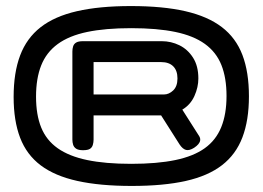

<svg xmlns="http://www.w3.org/2000/svg" viewBox="-20 -716 867 634"><path d="M412 -696Q518 -696 592 -679Q666 -662 712.5 -626.5Q759 -591 780.5 -534.5Q802 -478 802 -398Q802 -319 780.5 -262.5Q759 -206 713 -170.5Q667 -135 593.5 -118.5Q520 -102 415 -102Q310 -102 235.5 -118.5Q161 -135 114.5 -170Q68 -205 46.5 -261Q25 -317 25 -396Q25 -476 46.5 -533Q68 -590 114 -626Q160 -662 234 -679Q308 -696 412 -696ZM413 -175Q499 -175 559 -187.5Q619 -200 656 -226.5Q693 -253 710.5 -296Q728 -339 728 -399Q728 -459 711 -501.5Q694 -544 656.5 -571Q619 -598 559 -610.5Q499 -623 413 -623Q328 -623 268 -610.5Q208 -598 170.5 -570.5Q133 -543 116 -500Q99 -457 99 -397Q99 -337 116 -295Q133 -253 170.5 -226.5Q208 -200 268 -187.5Q328 -175 413 -175ZM582 -354 638 -266Q642 -259 641 -252.5Q640 -246 635 -240Q630 -234 621 -228Q605 -218 594 -221Q583 -224 573 -239L512 -335H289V-255Q289 -246 286.5 -237.5Q284 -229 277 -224.5Q270 -220 254 -220Q239 -220 231.5 -225Q224 -230 221.5 -238Q219 -246 219 -255V-546Q219 -555 221.5 -563Q224 -571 231.5 -575.5Q239 -580 254 -580H514Q545 -580 572.5 -566.5Q600 -553 617.5 -525.5Q635 -498 635 -457Q635 -428 622 -399Q609 -370 582 -354ZM289 -511V-404H521Q538 -404 552 -417.5Q566 -431 566 -457Q566 -483 552 -497Q538 -511 512 -511Z"/></svg>

Font: Fredoka Expanded Medium
Style: Regular
Weight: 500
Width: 7
Designer: Ben Nathan
Foundry: Milena B. Brandão, Ben Nathan
Version: Version 2.001